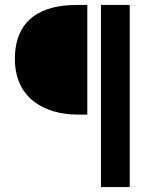

<svg xmlns="http://www.w3.org/2000/svg" viewBox="-20 -674 639 774"><path d="M40 -436C40 -284 152 -212 295 -212H332V-654H288C149 -654 40 -598 40 -436ZM387 80H503V-654H387Z"/></svg>

Font: DAIFUKU Sans Semibold
Style: Regular
Weight: 600
Designer: Original font ‘Source Sans 3’ : Paul D. Hunt
Foundry: Daifuku
Version: Version 1.000